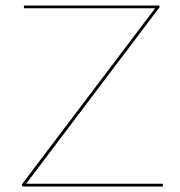

<svg xmlns="http://www.w3.org/2000/svg" viewBox="-20 -678 656 698"><path d="M572 -10V0H62L59 -7L544 -648H67V-658H558L561 -653L75 -10Z"/></svg>

Font: Ysabeau SC Hairline
Style: Regular
Weight: 100
Designer: Christian Thalmann (Catharsis Fonts)
Version: Version 0.003